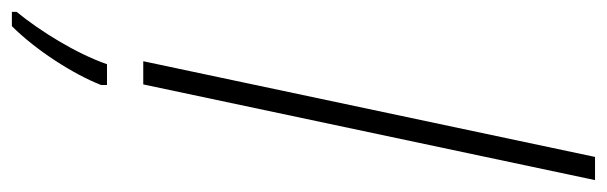

<svg xmlns="http://www.w3.org/2000/svg" viewBox="-421 -431 1021 323"><g transform="rotate(90 89.5 -269.5)"><path d="M31 0H70L231 -760H192ZM-52 213V221H-28C13 180 53 117 71 71V61H36C18 113 -20 174 -52 213Z"/></g></svg>

Font: Noto Sans ExtraLight
Style: Italic
Weight: 200
Italic angle: -12°
Designer: Monotype Design Team
Foundry: Monotype Imaging Inc.
Version: Version 2.013